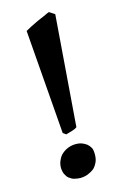

<svg xmlns="http://www.w3.org/2000/svg" viewBox="-115 -775 540 847"><g transform="rotate(-15 154.5 -351.5)"><path d="M231.9 -64Q231.9 -43 225.1 -28.8Q216.3 -10.7 206.1 -2Q194.8 6.8 176.8 14.2Q159.7 20 143.1 20Q131.8 20 116.2 16.1Q106.4 14.2 92.8 3.9Q85 -2 78.1 -16.1Q72.3 -28.3 71.8 -45.9Q71.8 -64.9 80.1 -81.1Q87.9 -98.1 99.1 -106.9Q112.3 -118.2 128.2 -124Q144 -129.9 162.1 -129.9Q177.2 -129.9 188 -126Q201.2 -121.1 210.9 -113.8Q219.7 -106.9 227.1 -94.2Q231.9 -84 231.9 -64ZM184.1 -201.2Q177.2 -195.3 160.2 -189.9Q158.2 -189 148.2 -186.5Q138.2 -184.1 132.8 -182.1L119.1 -191.9L82 -668Q104 -680.2 107.9 -682.1L141.1 -698.2Q149.9 -702.1 158 -705.6Q166 -709 172.9 -711.9Q190.9 -720.7 198.2 -723.1L223.1 -707Z"/></g></svg>

Font: Gentium Basic
Style: Bold
Weight: 700
Designer: J. Victor Gaultney and Annie Olsen
Foundry: SIL International
Version: Version 1.100